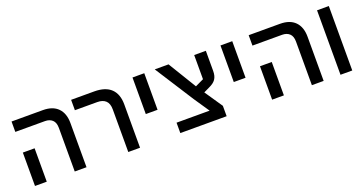

<svg xmlns="http://www.w3.org/2000/svg" viewBox="-34 -1155 3226 1702"><g transform="rotate(-20 1578.5 -304.0)"><path d="M457 -411Q457 -462 431 -486Q405 -510 362 -510H82V-608H377Q470 -608 519 -558Q568 -508 568 -417V0H457ZM82 -315H193V0H82Z M962 -402Q962 -458 934 -484Q906 -510 855 -510H644V-608H862Q967 -608 1020 -557Q1073 -506 1073 -409V0H962Z M1223 -608H1334V-263H1223Z M1453 -98H1765L1667 -243L1433 -608H1563L1725 -342L1805 -380V-608H1915V-420Q1915 -394 1910 -374.5Q1905 -355 1894.5 -340Q1884 -325 1868 -313.5Q1852 -302 1830 -292L1776 -266L1890 -98V0H1453Z M2053 -608H2164V-263H2053Z M2694 -411Q2694 -462 2668 -486Q2642 -510 2599 -510H2319V-608H2614Q2707 -608 2756 -558Q2805 -508 2805 -417V0H2694ZM2319 -315H2430V0H2319Z M2964 -608H3075V0H2964Z"/></g></svg>

Font: IBM Plex Sans Hebrew Medium
Style: Regular
Weight: 500
Designer: Mike Abbink, Paul van der Laan, Pieter van Rosmalen, Yanek Iontef
Foundry: Bold Monday
Version: Version 1.2